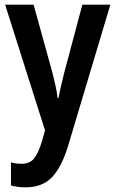

<svg xmlns="http://www.w3.org/2000/svg" viewBox="-20 -563 496 823"><path d="M2 -543H124L204 -254Q211 -226 217.5 -197.5Q224 -169 227 -143H231Q235 -166 241.5 -194Q248 -222 256 -254L333 -543H453L272 62Q244 154 202.5 197Q161 240 90 240Q72 240 56.5 238Q41 236 27 232V133Q37 136 49 137.5Q61 139 73 139Q107 139 125.5 117Q144 95 160 42L173 -4Z"/></svg>

Font: Noto Sans Khmer UI Condensed SemiBold
Style: Regular
Weight: 600
Width: 3
Designer: Danh Hong and the Monotype Design Team
Foundry: Monotype Imaging Inc.
Version: Version 2.002; ttfautohint (v1.8.4.7-5d5b)